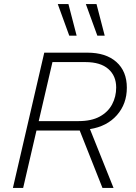

<svg xmlns="http://www.w3.org/2000/svg" viewBox="-20 -917 662 937"><path d="M43 0 196 -660H406Q497 -660 548 -614.5Q599 -569 599 -489Q599 -410 550.5 -355Q502 -300 419 -287L534 0H480L369 -280H368H158L93 0ZM397 -614H236L169 -326H364Q426 -326 466.5 -348Q507 -370 527 -407.5Q547 -445 547 -490Q547 -547 508.5 -580.5Q470 -614 397 -614ZM314 -897 354 -743H318L262 -897ZM451 -897 491 -743H455L399 -897Z"/></svg>

Font: Work Sans Light
Style: Italic
Weight: 300
Italic angle: -13°
Designer: Wei Huang
Foundry: Wei Huang
Version: Version 2.010; ttfautohint (v1.8.3)